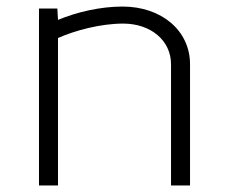

<svg xmlns="http://www.w3.org/2000/svg" viewBox="-20 -566 690 586"><path d="M99 0H157V-449.9C208.7 -473.1 287.1 -494 356 -494C440.7 -494 502 -441.9 502 -370V0H560V-370C560 -472.1 473.5 -546 354 -546C286.6 -546 214.8 -529.3 157 -505.3L155 -540H99Z"/></svg>

Font: Resamitz
Style: Regular
Weight: 500
Designer: gluk
Foundry: gluk
Version: Version 0.047